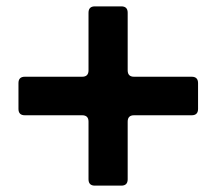

<svg xmlns="http://www.w3.org/2000/svg" viewBox="-20 -639 680 603"><path d="M278 -56Q258 -56 258 -76V-257Q258 -277 238 -277H58Q38 -277 38 -297V-378Q38 -398 58 -398H238Q258 -398 258 -418V-599Q258 -619 278 -619H361Q381 -619 381 -599V-418Q381 -398 401 -398H582Q602 -398 602 -378V-297Q602 -277 582 -277H401Q381 -277 381 -257V-76Q381 -56 361 -56Z"/></svg>

Font: Open Sauce Two Black
Style: Regular
Weight: 900
Designer: Alfredo Marco Pradil
Foundry: Creative Sauce Fz LLC
Version: Version 1.477